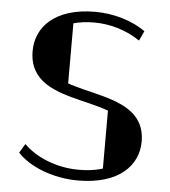

<svg xmlns="http://www.w3.org/2000/svg" viewBox="-51 -752 712 804"><g transform="rotate(5 304.5 -350.0)"><path d="M306 5C479 5 558 -81 558 -180C558 -434 121 -310 121 -520C121 -597 182 -660 318 -660C381 -660 452 -641 510 -601C510 -601 529 -642 529 -642C475 -681 395 -705 318 -705C146 -705 70 -618 70 -519C70 -261 507 -387 507 -177C507 -101 445 -40 305 -40C211 -40 122 -78 74 -128C74 -128 51 -90 51 -90C102 -34 202 5 306 5ZM230 -685C230 -685 116 -599 116 -599C116 -599 119 -429 119 -429C119 -429 230 -361 230 -361C230 -361 230 -685 230 -685ZM406 -333C406 -333 406 -34 406 -34C406 -34 510 -65 510 -65C510 -65 528 -253 528 -253C528 -253 406 -333 406 -333Z"/></g></svg>

Font: TamingNoise
Style: Regular
Weight: 500
Designer: Julieta Ulanovsky
Foundry: Julieta Ulanovsky
Version: ""